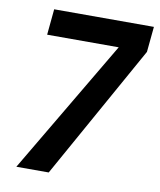

<svg xmlns="http://www.w3.org/2000/svg" viewBox="-75 -704 637 765"><g transform="rotate(10 243.0 -322.0)"><path d="M43 0 362 -539.5H72.5L82.5 -644H486L476 -541L174 0Z"/></g></svg>

Font: Karla SemiBold
Style: Italic
Weight: 600
Italic angle: -8°
Designer: Jonathan Pinhorn
Version: Version 2.004;gftools[0.9.33]